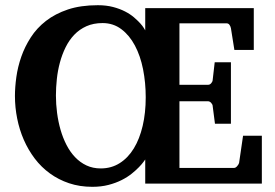

<svg xmlns="http://www.w3.org/2000/svg" viewBox="-20 -702 1052 734"><path d="M537.1 -330.1Q537.1 -385.7 526.9 -437.3Q516.6 -488.8 495.8 -527.8Q475.1 -566.9 444.1 -590.3Q413.1 -613.8 372.1 -613.8Q337.4 -613.8 310.5 -601.8Q283.7 -589.8 263.9 -569.1Q244.1 -548.3 230.7 -521Q217.3 -493.7 209 -462.9Q200.7 -432.1 197.3 -399.7Q193.8 -367.2 193.8 -336.9Q193.8 -303.7 198.2 -270.3Q202.6 -236.8 211.4 -206.1Q220.2 -175.3 234.1 -148.2Q248 -121.1 267.1 -101.1Q286.1 -81.1 310.5 -69.6Q335 -58.1 365.2 -58.1Q405.8 -58.1 437.7 -78.4Q469.7 -98.6 491.7 -134.8Q513.7 -170.9 525.4 -220.7Q537.1 -270.5 537.1 -330.1ZM535.2 0V-92.3Q534.2 -90.8 528.3 -82.8Q522.5 -74.7 511.2 -63Q500 -51.3 483.6 -38.1Q467.3 -24.9 445.1 -13.7Q422.9 -2.4 394.8 4.9Q366.7 12.2 333 12.2Q284.7 12.2 244.1 -1.5Q203.6 -15.1 170.7 -39.1Q137.7 -63 112.8 -95.9Q87.9 -128.9 71 -167.5Q54.2 -206.1 45.7 -248.8Q37.1 -291.5 37.1 -335Q37.1 -368.7 42.5 -407.5Q47.9 -446.3 61.3 -484.9Q74.7 -523.4 97.7 -559.1Q120.6 -594.7 155.8 -622.1Q190.9 -649.4 239.7 -665.8Q288.6 -682.1 354 -682.1Q386.2 -682.1 412.1 -675.3Q438 -668.5 458 -658.2Q478 -647.9 492.2 -635.7Q506.3 -623.5 515.9 -613Q525.4 -602.5 530 -594.7Q534.7 -586.9 535.2 -585.9V-670.9H950.2V-511.2H876L862.8 -594.2Q861.3 -601.6 857.2 -607.2Q853 -612.8 846.2 -612.8H666V-377.9H775.9Q782.7 -377.9 787.8 -384.3Q793 -390.6 793 -396L800.8 -463.9H862.8V-229H801.8L793 -296.9Q793 -302.2 787.4 -308.6Q781.7 -314.9 774.9 -314.9H666V-60.1H875Q880.9 -60.1 886.7 -66.9Q892.6 -73.7 894 -79.1L909.2 -183.1H981V0Z"/></svg>

Font: Charis SIL Viet
Style: Bold
Weight: 700
Foundry: SIL International
Version: Version 5.000